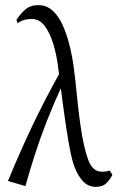

<svg xmlns="http://www.w3.org/2000/svg" viewBox="-20 -720 469 748"><path d="M11 -15Q55 -122 103 -223.5Q151 -325 210 -431Q209 -437 208.5 -442.5Q208 -448 207 -454Q201 -504 188 -547.5Q175 -591 154.5 -618.5Q134 -646 104 -646Q88 -646 74.5 -642.5Q61 -639 49 -629L44 -642Q58 -665 78 -682.5Q98 -700 129 -700Q161 -700 184 -679.5Q207 -659 223 -624.5Q239 -590 250 -547Q261 -504 267 -460Q274 -406 279.5 -349.5Q285 -293 292 -242Q299 -191 308 -151Q316 -117 324.5 -95Q333 -73 346 -62Q359 -51 378 -51Q385 -51 392.5 -52Q400 -53 407 -56L418 -39Q409 -21 394.5 -6.5Q380 8 353 8Q317 8 292.5 -27Q268 -62 256 -120Q246 -168 236 -236Q226 -304 217 -376Q190 -318 164 -252Q138 -186 116.5 -119.5Q95 -53 79 5Z"/></svg>

Font: Ancizar Serif Light
Style: Italic
Weight: 300
Italic angle: -4°
Designer: Cesar Puertas, Viviana Monsalve, Julian Moncada, Julian Prieto, Jose Castro, Felipe Aragon, Mariel Hernandez, Sara Alarc
Version: Version 8.100